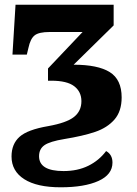

<svg xmlns="http://www.w3.org/2000/svg" viewBox="-20 -556 581 816"><path d="M29 109Q29 56 63 25.5Q97 -5 185 -20Q263 -34 294.5 -59Q326 -84 326 -126Q326 -166 295.5 -189.5Q265 -213 198 -213H184V-265L331 -420H191Q145 -420 127 -405.5Q109 -391 101 -353L94 -324H33L46 -536H463V-448L293 -281Q396 -281 446.5 -249.5Q497 -218 497 -142Q497 -83 466.5 -48Q436 -13 384.5 4.5Q333 22 253 35Q192 45 169 61Q146 77 146 108Q146 171 250 171Q310 171 355.5 148.5Q401 126 431 86Q458 101 458 135Q458 186 398.5 213Q339 240 238 240Q137 240 83 205.5Q29 171 29 109Z"/></svg>

Font: Noto Serif ExtraBold
Style: Regular
Weight: 800
Designer: Monotype Design Team
Foundry: Monotype Imaging Inc.
Version: Version 1.001